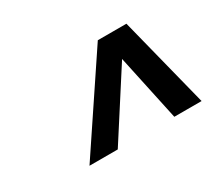

<svg xmlns="http://www.w3.org/2000/svg" viewBox="-67 -862 546 494"><g transform="rotate(-30 206.0 -615.5)"><path d="M79 -481 259 -750H344L412 -481H331L289 -677L163 -481Z"/></g></svg>

Font: Saira Condensed Medium
Style: Italic
Weight: 500
Width: 3
Italic angle: -12°
Designer: Hector Gatti with collaboration of the Omnibus-Type team
Foundry: Omnibus-Type
Version: Version 1.101